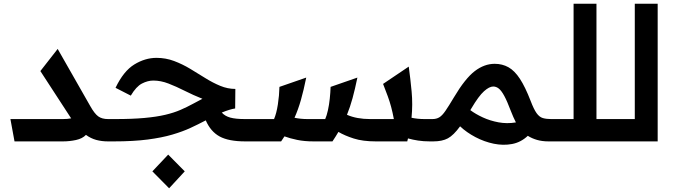

<svg xmlns="http://www.w3.org/2000/svg" viewBox="-20 -760 3631 1032"><path d="M58 0 36 -120H318Q344 -120 363 -124L361 -126L197 -378L290 -497L465 -190Q488 -149 508 -134.5Q528 -120 561 -120H571V0H561Q526 0 497 -8Q468 -16 442 -35Q423 -15 388.5 -7.5Q354 0 318 0Z M571 -120H598Q691 -120 756.5 -126Q822 -132 868.5 -143Q915 -154 950.5 -169.5Q986 -185 1019 -203Q1044 -217 1068 -229Q1018 -249 972.5 -272Q927 -295 885.5 -311Q844 -327 804 -327Q774 -327 743 -311Q712 -295 683 -246L601 -288Q644 -378 702 -413.5Q760 -449 821 -449Q871 -449 916 -432Q961 -415 1002.5 -390Q1044 -365 1084 -340Q1124 -315 1164 -298.5Q1204 -282 1245 -282L1244 -177Q1230 -175 1212 -169.5Q1194 -164 1172 -155Q1189 -136 1217.5 -128Q1246 -120 1298 -120H1332V0H1298Q1209 0 1160.5 -26.5Q1112 -53 1086 -113L1082 -111Q1046 -92 1004 -72.5Q962 -53 906 -36.5Q850 -20 773.5 -10Q697 0 591 0H571Q541 0 541 -61Q541 -120 571 -120ZM889 252 799 161 884 71 973 161Z M1332 -120H1453Q1466 -150 1473.5 -198.5Q1481 -247 1482 -293L1626 -343Q1612 -274 1597.5 -223Q1583 -172 1563 -127Q1596 -120 1634 -120H1728Q1736 -138 1742.5 -167Q1749 -196 1752.5 -229.5Q1756 -263 1757 -293L1901 -343Q1888 -280 1875 -232.5Q1862 -185 1845 -143Q1897 -120 1970 -120H2097Q2090 -157 2082.5 -185Q2075 -213 2064.5 -242Q2054 -271 2039 -309L2177 -402Q2186 -337 2192.5 -268Q2199 -199 2192 -127Q2225 -120 2263 -120H2299V0H2291Q2256 0 2227 -4.5Q2198 -9 2173 -16Q2171 -8 2169 0H2000Q1930 0 1881.5 -15.5Q1833 -31 1799 -51Q1785 -27 1767 0H1666Q1616 0 1577.5 -8Q1539 -16 1509 -27Q1501 -14 1491 0H1332Q1302 0 1302 -61Q1302 -120 1332 -120Z M2299 -120H2304Q2326 -120 2341.5 -129.5Q2357 -139 2374.5 -164.5Q2392 -190 2420 -237Q2480 -338 2531.5 -377.5Q2583 -417 2639 -417Q2680 -417 2713 -398.5Q2746 -380 2774.5 -336.5Q2803 -293 2832 -218Q2849 -173 2864 -152Q2879 -131 2897.5 -125.5Q2916 -120 2942 -120H2947V0H2929Q2894 0 2866.5 -8Q2839 -16 2817 -30Q2780 5 2732.5 14Q2685 23 2634 12.5Q2583 2 2535.5 -23Q2488 -48 2453 -81Q2418 -33 2387.5 -16.5Q2357 0 2309 0H2299Q2269 0 2269 -61Q2269 -120 2299 -120ZM2514 -178Q2511 -172 2508 -168Q2536 -147 2575 -129Q2614 -111 2659.5 -102.5Q2705 -94 2753 -102Q2746 -116 2739 -131.5Q2732 -147 2726 -163Q2706 -216 2690.5 -244.5Q2675 -273 2661 -284Q2647 -295 2631 -295Q2610 -295 2581.5 -269.5Q2553 -244 2514 -178Z M2947 -120H3063V-740H3186V-120H3276V0H2947Q2917 0 2917 -61Q2917 -120 2947 -120Z M3276 -120H3392V-740H3515V0H3276Q3246 0 3246 -61Q3246 -120 3276 -120Z"/></svg>

Font: Readex Pro Medium
Style: Regular
Weight: 500
Designer: Bonnie Shaver-Troup, Thomas Jockin
Foundry: Lexend
Version: Version 1.204; ttfautohint (v1.8.4.7-5d5b)